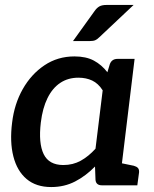

<svg xmlns="http://www.w3.org/2000/svg" viewBox="-20 -749 622 776"><path d="M187 7Q126 7 87.5 -25.5Q49 -58 34 -117Q19 -176 29 -254Q38 -329 72 -389Q106 -449 159.5 -485Q213 -521 281 -521Q328 -521 359.5 -504Q391 -487 414 -457L424 -490Q432 -511 455 -511H524L462 0H392Q368 0 366 -22L364 -76Q327 -38 283.5 -15.5Q240 7 187 7ZM236 -82Q275 -82 306.5 -99.5Q338 -117 366 -148L395 -384Q377 -412 352.5 -423.5Q328 -435 297 -435Q255 -435 223.5 -414Q192 -393 172 -352.5Q152 -312 145 -254Q135 -170 156.5 -126Q178 -82 236 -82ZM435 0 458 -92 521 -79Q532 -76 537.5 -70Q543 -64 542 -52L535 0ZM411 -729H520L382 -599Q373 -590 365 -586.5Q357 -583 342 -583H275L362 -704Q371 -717 381.5 -723Q392 -729 411 -729Z"/></svg>

Font: Aleo SemiBold
Style: Italic
Weight: 600
Italic angle: -7°
Designer: Alessio Laiso
Foundry: Alessio Laiso
Version: Version 2.001;gftools[0.9.29]